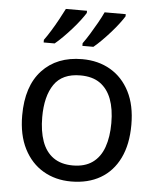

<svg xmlns="http://www.w3.org/2000/svg" viewBox="-54 -813 714 869"><g transform="rotate(5 302.5 -378.0)"><path d="M551 -269Q551 -180 520.5 -117.5Q490 -55 434 -22.5Q378 10 301 10Q230 10 174.5 -22.5Q119 -55 87 -117.5Q55 -180 55 -269Q55 -402 122 -474Q189 -546 304 -546Q377 -546 432.5 -513.5Q488 -481 519.5 -419.5Q551 -358 551 -269ZM146 -269Q146 -206 162.5 -159.5Q179 -113 214 -88Q249 -63 303 -63Q357 -63 392 -88Q427 -113 443.5 -159.5Q460 -206 460 -269Q460 -333 443 -378Q426 -423 391.5 -447.5Q357 -472 302 -472Q220 -472 183 -418Q146 -364 146 -269ZM482 -766V-756Q474 -743 459 -723Q444 -703 424.5 -681Q405 -659 385.5 -639.5Q366 -620 349 -606H299V-618Q313 -637 329 -663Q345 -689 360.5 -716.5Q376 -744 386 -766ZM306 -766V-756Q298 -743 283 -723Q268 -703 248.5 -681Q229 -659 209.5 -639.5Q190 -620 173 -606H123V-618Q137 -637 153 -663Q169 -689 184 -716.5Q199 -744 210 -766Z"/></g></svg>

Font: Noto Sans Cherokee
Style: Regular
Weight: 400
Designer: Monotype Design Team
Foundry: Monotype Imaging Inc.
Version: Version 2.001